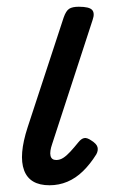

<svg xmlns="http://www.w3.org/2000/svg" viewBox="-20 -535 340 570"><path d="M127 15Q68 15 51.5 -29.5Q35 -74 62 -157L169 -483Q176 -503 185.5 -509Q195 -515 214 -515Q245 -515 253.5 -505.5Q262 -496 255 -476L135 -108Q127 -85 130 -72.5Q133 -60 147 -60Q158 -60 168 -66.5Q178 -73 189 -85Q200 -97 213 -113Q221 -123 229.5 -125Q238 -127 251 -118Q267 -108 269.5 -98Q272 -88 266 -77Q248 -48 226.5 -27Q205 -6 180 4.5Q155 15 127 15Z"/></svg>

Font: Playwrite DE LA
Style: Regular
Weight: 400
Designer: Veronika Burian, José Scaglione
Foundry: TypeTogether
Version: Version 1.002